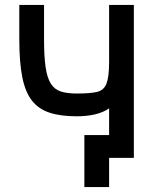

<svg xmlns="http://www.w3.org/2000/svg" viewBox="-20 -638 640 776"><path d="M421 118H321V-92H453V0H421ZM421 0V-200Q398 -184 365 -176Q332 -168 290 -168Q225 -168 180.5 -182.5Q136 -197 109 -231.5Q82 -266 70 -326.5Q58 -387 58 -479V-618H158V-479Q158 -409 164.5 -365.5Q171 -322 186 -299Q201 -276 226.5 -268Q252 -260 290 -260Q344 -260 372 -266.5Q400 -273 410.5 -300.5Q421 -328 421 -389V-618H521V0Z"/></svg>

Font: Victor Mono
Style: Bold
Weight: 700
Monospace: yes
Designer: Rune Bjørnerås
Version: Version 1.561;gftools[0.9.30]